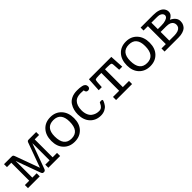

<svg xmlns="http://www.w3.org/2000/svg" viewBox="262 -1528 2595 2595"><g transform="rotate(-45 1559.5 -230.5)"><path d="M28.8 0V-59.1H111.8V-401.9H28.8V-458H172.9Q191.9 -458 198.5 -451.4Q205.1 -444.8 212.9 -422.9L337.9 -80.1L462.9 -422.9Q463.9 -424.8 465.3 -429.4Q466.8 -434.1 467.3 -435.5Q467.8 -437 470 -440.4Q472.2 -443.8 472.7 -444.8Q473.1 -445.8 475.1 -449Q477.1 -452.1 478.5 -452.6Q480 -453.1 482.4 -454.6Q484.9 -456.1 488 -456.5Q491.2 -457 494.6 -457.5Q498 -458 502 -458H643.1V-401.9H559.1V-59.1H643.1V0H418V-59.1H501V-341.8L500 -388.2L484.9 -346.2L371.1 -33.2Q366.2 -20 364 -15.6Q361.8 -11.2 354.5 -5.6Q347.2 0 335 0Q318.8 0 311.5 -6.1Q304.2 -12.2 297.9 -28.8L170.9 -377V-59.1H253.9V0Z M702.6 -227.1Q702.6 -335.9 762.2 -400.9Q821.8 -465.8 920.9 -465.8Q1018.1 -465.8 1078.4 -400.9Q1138.7 -335.9 1138.7 -228Q1138.7 -120.1 1078.4 -57.6Q1018.1 4.9 920.9 4.9Q823.7 4.9 763.2 -57.6Q702.6 -120.1 702.6 -227.1ZM777.8 -238.8Q777.8 -55.7 920.9 -56.2Q1063 -56.2 1063 -237.8Q1063 -407.7 920.9 -408.2Q777.8 -407.7 777.8 -238.8Z M1209 -228Q1209 -270 1219 -308.6Q1229 -347.2 1252.4 -384Q1275.9 -420.9 1321.8 -443.4Q1367.7 -465.8 1430.7 -465.8Q1457.5 -465.8 1476.3 -464.4Q1495.1 -462.9 1521.5 -457.5Q1547.9 -452.1 1562.3 -437Q1576.7 -421.9 1576.7 -398.9Q1576.7 -380.9 1565.7 -369.4Q1554.7 -357.9 1537.1 -357.9Q1498 -357.9 1496.1 -401.9Q1463.9 -404.8 1440.9 -404.8Q1365.7 -404.8 1330.1 -369.1Q1284.2 -323.2 1283.7 -232.9Q1283.7 -183.1 1299.3 -146Q1314.9 -108.9 1340.3 -90.3Q1365.7 -71.8 1391.4 -64Q1417 -56.2 1444.8 -56.2Q1477.1 -56.2 1495.8 -73Q1514.6 -89.8 1523.2 -110.4Q1531.7 -130.9 1534.7 -132.8Q1538.6 -136.7 1563 -137.2Q1585.9 -137.2 1585.9 -124Q1585.9 -116.2 1577.4 -97.7Q1568.8 -79.1 1551.8 -54.4Q1534.7 -29.8 1499.8 -12.5Q1464.8 4.9 1420.9 4.9Q1326.7 4.9 1267.8 -58.1Q1209 -121.1 1209 -228Z M1640.6 -259.8 1651.9 -458H2079.6L2090.8 -259.8H2031.7Q2026.9 -343.8 2024.9 -364.3Q2022.9 -384.8 2016.6 -390.1Q2005.4 -399.9 1942.9 -399.9H1900.9V-59.1H2018.6V0H1712.9V-59.1H1830.6V-399.9H1788.6Q1729.5 -398.9 1719 -393.1Q1708.5 -387.2 1705.6 -354Q1704.6 -339.8 1703.6 -324.5Q1702.6 -309.1 1701.7 -290Q1700.7 -271 1699.7 -259.8Z M2146.5 -227.1Q2146.5 -335.9 2206.1 -400.9Q2265.6 -465.8 2364.7 -465.8Q2461.9 -465.8 2522.2 -400.9Q2582.5 -335.9 2582.5 -228Q2582.5 -120.1 2522.2 -57.6Q2461.9 4.9 2364.7 4.9Q2267.6 4.9 2207 -57.6Q2146.5 -120.1 2146.5 -227.1ZM2221.7 -238.8Q2221.7 -55.7 2364.7 -56.2Q2506.8 -56.2 2506.8 -237.8Q2506.8 -407.7 2364.7 -408.2Q2221.7 -407.7 2221.7 -238.8Z M2639.6 0V-59.1H2722.7V-401.9H2639.6V-458H2877.9Q2998 -458 3039.6 -403.8Q3061.5 -375 3061.5 -341.8Q3061.5 -284.7 2994.6 -252.9Q3083.5 -210 3083.5 -138.2Q3083.5 -122.1 3080.6 -106.4Q3077.6 -90.8 3066.7 -70.3Q3055.7 -49.8 3037.6 -35.4Q3019.5 -21 2985.6 -10.5Q2951.7 0 2907.7 0ZM2789.6 -59.1H2886.7Q2969.7 -61 2997.6 -99.1Q3010.7 -118.2 3010.7 -142.1Q3010.7 -192.9 2961.9 -214.8Q2938 -224.6 2893.6 -225.1H2789.6ZM2789.6 -278.8H2856.9Q2908.7 -278.8 2940.7 -290.3Q2972.7 -301.8 2982.2 -314.9Q2991.7 -328.1 2991.7 -342.8Q2991.7 -359.9 2977.8 -375Q2963.9 -390.1 2939.9 -397Q2921.9 -401.9 2884.8 -401.9H2789.6Z"/></g></svg>

Font: CMU Concrete
Style: Roman
Weight: 500
Version: Version 0.7.0